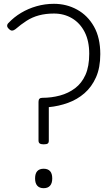

<svg xmlns="http://www.w3.org/2000/svg" viewBox="-20 -973 573 1007"><path d="M209 -216Q195 -216 188.5 -220.5Q182 -225 182 -236V-439Q182 -450 187 -455Q192 -460 202 -460Q250 -460 294.5 -472Q339 -484 374 -510.5Q409 -537 428.5 -581Q448 -625 448 -691Q448 -758 424 -805Q400 -852 358 -877Q316 -902 263 -902Q220 -902 184.5 -892.5Q149 -883 119.5 -864Q90 -845 61 -820Q52 -813 44 -812.5Q36 -812 27 -821Q17 -830 17.5 -838.5Q18 -847 25 -853Q53 -883 90.5 -905.5Q128 -928 172 -940.5Q216 -953 263 -953Q329 -953 384.5 -922.5Q440 -892 473 -833.5Q506 -775 506 -689Q506 -618 483.5 -567.5Q461 -517 423 -484Q385 -451 336.5 -433.5Q288 -416 236 -411V-235Q236 -224 230 -220Q224 -216 209 -216ZM209 14Q187 14 175.5 1Q164 -12 164 -37Q164 -63 175.5 -75.5Q187 -88 209 -88Q231 -88 242.5 -75.5Q254 -63 254 -37Q254 -12 242.5 1Q231 14 209 14Z"/></svg>

Font: Playwrite US Modern ExtraLight
Style: Regular
Weight: 250
Designer: Veronika Burian, José Scaglione
Foundry: TypeTogether
Version: Version 1.003